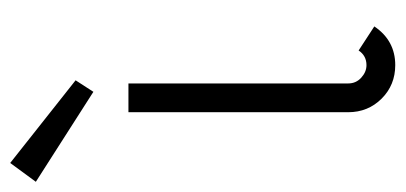

<svg xmlns="http://www.w3.org/2000/svg" viewBox="-314 -542 776 367"><g transform="rotate(-90 73.5 -358.0)"><path d="M104 -601 82 -567 -90 -677 -54 -726ZM98 -500V-80Q98 -65 109 -55Q120 -45 133 -45Q151 -45 161 -60L207 -30Q180 10 133 10Q95 10 69 -16Q43 -42 43 -80V-500Z"/></g></svg>

Font: Bellota
Style: Regular
Weight: 400
Designer: Kemie Guaida
Foundry: Kemie Guaida
Version: Version 1.000;PS 002.000;hotconv 1.0.70;makeotf.lib2.5.58329